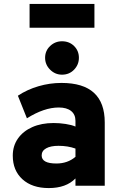

<svg xmlns="http://www.w3.org/2000/svg" viewBox="-20 -945 618 977"><path d="M228 12Q143.5 12 94.2 -32.8Q45 -77.5 45 -153Q45 -202.5 71.2 -240Q97.5 -277.5 144.2 -298.2Q191 -319 253 -319Q284 -319 314.2 -314.2Q344.5 -309.5 364 -301V-330Q364 -362.5 341.8 -380.2Q319.5 -398 279 -398Q204.5 -398 117 -343L71 -458Q118.5 -489.5 175.8 -506.2Q233 -523 293 -523Q513 -523 513 -322V0H364V-37Q316.5 12 228 12ZM267 -113Q324 -113 364 -147V-189Q325 -203 278 -203Q237.5 -203 214.8 -190.2Q192 -177.5 192 -154Q192 -113 267 -113ZM295.5 -565Q260.5 -565 235 -590.5Q209.5 -616 209.5 -651Q209.5 -686.5 235 -710.8Q260.5 -735 295.5 -735Q332.5 -735 357 -710.8Q381.5 -686.5 381.5 -651Q381.5 -616 357 -590.5Q332.5 -565 295.5 -565ZM130.5 -804V-925H460.5V-804Z"/></svg>

Font: Overpass Black
Style: Regular
Weight: 900
Designer: Delve Withrington, Dave Bailey, Thomas Jockin
Foundry: Delve Fonts LLC
Version: Version 4.000; ttfautohint (v1.8.3)